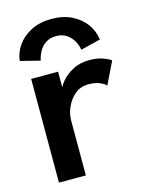

<svg xmlns="http://www.w3.org/2000/svg" viewBox="-97 -673 559 734"><g transform="rotate(-15 182.0 -306.0)"><path d="M151 0H44.5V-410.5H151V-342H148.5Q152 -354.5 167.8 -373.2Q183.5 -392 211.5 -407.2Q239.5 -422.5 279 -422.5Q307.5 -422.5 330 -414.5Q352.5 -406.5 362 -398.5L319 -310.5Q312.5 -318.5 294.8 -326.2Q277 -334 251 -334Q218.5 -334 196.2 -315Q174 -296 162.5 -269.5Q151 -243 151 -220ZM98 -468.5 20 -488Q23.5 -520.5 43.5 -548.8Q63.5 -577 97.8 -594.5Q132 -612 178.5 -612Q224 -612 258.2 -595Q292.5 -578 312.8 -550Q333 -522 337 -488L258.5 -468.5Q256.5 -485 247 -502.5Q237.5 -520 220.5 -532Q203.5 -544 178.5 -544Q153 -544 136 -532Q119 -520 110 -502.5Q101 -485 98 -468.5Z"/></g></svg>

Font: League Spartan Thin Medium
Style: Regular
Weight: 500
Version: Version 2.002